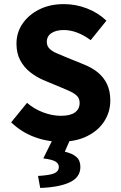

<svg xmlns="http://www.w3.org/2000/svg" viewBox="-20 -684 596 943"><path d="M276.2 12Q210.7 12 147.9 -11.6Q85.2 -35.1 34.8 -83.1L112.8 -178.9Q147.8 -148.6 192.3 -131.9Q236.8 -115.2 279.5 -115.2Q325.8 -115.2 348.4 -132.1Q371.1 -148.9 371.1 -178.1Q371.1 -199.1 359.5 -211.5Q347.9 -224 326.9 -234Q306 -244 277.2 -255.7L192.5 -291Q158.5 -305.7 128.3 -329.3Q98.2 -352.9 79.5 -387.6Q60.9 -422.3 60.9 -469.5Q60.9 -523.9 90.7 -567.7Q120.5 -611.4 172.8 -637.6Q225.1 -663.8 293.1 -663.8Q352.2 -663.8 406.9 -642.7Q461.6 -621.7 502.7 -582.5L425.4 -486.7Q392.9 -510.9 359.5 -523.7Q326.1 -536.5 293.1 -536.5Q255.4 -536.5 232.7 -521.4Q209.9 -506.3 209.9 -478.1Q209.9 -458.5 222.8 -445.4Q235.6 -432.2 258.5 -422.5Q281.5 -412.8 309.5 -401L392.5 -367.3Q433 -351.1 461.7 -327.3Q490.4 -303.4 506.1 -269.7Q521.8 -236.1 521.8 -190Q521.8 -135.9 493.1 -89.8Q464.4 -43.7 409.2 -15.9Q354.1 12 276.2 12ZM177.5 239.1 166.6 180.1Q225.2 176.8 247.1 167Q269 157.2 269 136Q269 120.4 253.8 110.2Q238.6 99.9 192.7 93.9L240.9 -3.6H326.6L298.3 61.1Q336 69.7 355.4 86.9Q374.8 104 374.8 135.6Q374.8 186.7 323 211.2Q271.1 235.7 177.5 239.1Z"/></svg>

Font: Source Sans 3 VF
Style: Regular
Weight: 200
Designer: Paul D. Hunt
Foundry: Adobe
Version: Version 3.046;hotconv 1.0.118;makeotfexe 2.5.65603